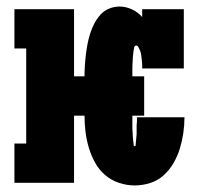

<svg xmlns="http://www.w3.org/2000/svg" viewBox="-20 -558 640 586"><path d="M391 8Q367 8 343 0Q319 -8 300.5 -24Q282 -40 270 -62Q258 -84 251 -107.5Q244 -131 241 -155.5Q238 -180 238 -205H206V0H24V-120H60V-410H24V-530H206V-325H238Q238 -341 239 -357.5Q240 -374 242 -390.5Q244 -407 247 -423Q250 -439 255 -455Q260 -471 267.5 -485.5Q275 -500 286 -512.5Q297 -525 312.5 -531.5Q328 -538 345 -538Q364 -538 382.5 -529.5Q401 -521 414 -506V-530H541V-349H414Q414 -354 414 -358.5Q414 -363 413.5 -368Q413 -373 412.5 -377.5Q412 -382 411.5 -386.5Q411 -391 410 -395.5Q409 -400 407 -404.5Q405 -409 402.5 -414Q400 -419 396 -419Q391 -419 389.5 -413Q388 -407 387.5 -402.5Q387 -398 386.5 -393Q386 -388 385.5 -383Q385 -378 385 -373.5Q385 -369 384.5 -364Q384 -359 384 -354Q384 -349 384 -344Q384 -339 384 -334.5Q384 -330 384 -325H420V-205H384Q384 -202 384 -199Q384 -196 384 -193Q384 -190 384 -187Q384 -184 384 -181Q384 -178 384 -175.5Q384 -173 384 -170Q384 -167 384 -164Q384 -161 384.5 -158Q385 -155 385 -152Q385 -149 385 -146Q385 -143 385.5 -140Q386 -137 386 -134Q386 -131 386.5 -128Q387 -125 387.5 -122Q388 -119 388 -115.5Q388 -112 391 -112Q394 -112 394 -115.5Q394 -119 394.5 -121.5Q395 -124 395 -127Q395 -130 395.5 -132.5Q396 -135 396 -138Q396 -141 396.5 -143.5Q397 -146 397 -148.5Q397 -151 397 -154Q397 -157 397 -159.5Q397 -162 397 -165Q397 -168 397 -170.5Q397 -173 397 -176Q397 -179 397.5 -181.5Q398 -184 398 -187Q398 -190 398 -192.5Q398 -195 398 -198Q398 -198 398 -199Q398 -200 398 -200H543Q543 -176 539.5 -152Q536 -128 529 -105Q522 -82 510 -61Q498 -40 480 -23.5Q462 -7 438.5 0.5Q415 8 391 8Z"/></svg>

Font: Iosevka Slab Heavy Extended
Style: Regular
Weight: 900
Width: 7
Monospace: yes
Designer: Belleve Invis
Foundry: Belleve Invis
Version: Version 11.1.0; ttfautohint (v1.8.3)